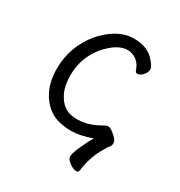

<svg xmlns="http://www.w3.org/2000/svg" viewBox="-156 -595 813 868"><g transform="rotate(30 250.0 -161.0)"><path d="M379 153Q378 164 365 164Q352 164 331.5 150Q311 136 309.5 121.5Q308 107 326 66Q344 25 362 -4Q300 18 257 18Q189 18 149 -7Q108 -32 83.5 -80Q59 -128 59 -194Q59 -309 133 -399Q210 -486 294 -486Q363 -486 400 -446Q427 -417 427 -401Q427 -386 413 -370.5Q399 -355 386 -355Q377 -355 373 -365Q363 -394 346 -408Q322 -427 296 -427Q243 -427 185 -361Q127 -290 127 -199Q127 -146 144 -110.5Q161 -75 187 -57.5Q213 -40 257 -41Q307 -42 358 -70Q362 -72 373 -78Q384 -84 392 -84Q400 -84 413 -75Q447 -50 449 -33.5Q451 -17 442 -8Q433 1 428 13Q389 74 379 153Z"/></g></svg>

Font: LXGW WenKai Mono TC
Style: Regular
Weight: 400
Designer: LXGW / Fontworks Inc.
Foundry: LXGW / Fontworks Inc.
Version: Version 1.330